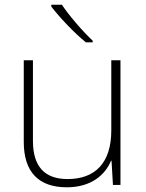

<svg xmlns="http://www.w3.org/2000/svg" viewBox="-20 -786 622 816"><path d="M243 -766H198V-758C231 -715 293 -648 345 -606H374V-613C331 -653 271 -723 243 -766ZM492 -530H453V-232C453 -92 383 -25 267 -25C172 -25 120 -76 120 -187V-530H81V-183C81 -55 144 10 264 10C368 10 427 -43 452 -103H454L460 0H492Z"/></svg>

Font: Noto Sans Cherokee ExtraLight
Style: Regular
Weight: 200
Designer: Monotype Design Team
Foundry: Monotype Imaging Inc.
Version: Version 2.001